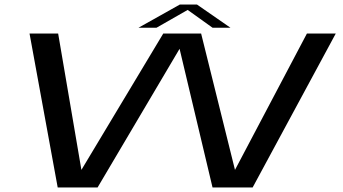

<svg xmlns="http://www.w3.org/2000/svg" viewBox="-20 -822 1503 842"><path d="M233 0 109.5 -675H235L337 -77L696 -675H862L1010.5 -77L1326 -675H1452.5L1088 0H912L767.5 -608L408 0ZM587.5 -700.5 768.5 -802H844L990.5 -700.5H912L803 -778.5L666.5 -700.5Z"/></svg>

Font: Anybody UltraExpanded Regular
Style: Italic
Weight: 400
Width: 9
Italic angle: -10°
Designer: Tyler Finck
Foundry: Etcetera Type Company
Version: Version 1.010; ttfautohint (v1.8.3) -l 8 -r 50 -G 200 -x 14 